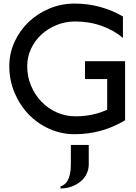

<svg xmlns="http://www.w3.org/2000/svg" viewBox="-20 -735 760 1073"><path d="M476 183Q476 212 464 236.5Q452 261 430.5 279Q409 297 380.5 307.5Q352 318 318 318V307Q330 303 340.5 295Q351 287 358.5 273Q366 259 371 237.5Q376 216 376 183V75H476ZM679 -63Q619 -26 547.5 -5.5Q476 15 397 15Q322 15 255.5 -15Q189 -45 139.5 -96.5Q90 -148 61 -217.5Q32 -287 32 -365Q32 -437 61 -500.5Q90 -564 139.5 -611.5Q189 -659 255.5 -687Q322 -715 397 -715Q472 -715 540.5 -696Q609 -677 667 -643V-523Q620 -564 550.5 -589.5Q481 -615 400 -615Q345 -615 296 -595Q247 -575 210.5 -541Q174 -507 153 -461.5Q132 -416 132 -365Q132 -307 153.5 -256Q175 -205 211.5 -167Q248 -129 297 -107Q346 -85 402 -85Q499 -85 579 -122V-293H455V-393H679Z"/></svg>

Font: Railway
Style: Regular
Weight: 400
Version: 1.000